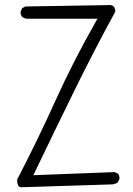

<svg xmlns="http://www.w3.org/2000/svg" viewBox="-20 -769 540 779"><path d="M464.8 -44.9Q464.8 -56.2 459.5 -64L445.3 -70.8L115.2 -58.1Q203.1 -241.2 282.5 -402.8Q361.8 -564.5 447.3 -720.7Q447.3 -722.7 447.3 -726.6Q447.3 -730.5 445.8 -734.9Q444.3 -739.3 440.9 -742.9Q437.5 -746.6 429.2 -748.5L83.5 -742.7L70.3 -736.3L64 -723.1Q63.5 -721.7 63.5 -720.7Q63.5 -708.5 69.8 -700.7Q78.1 -694.3 88.9 -692.9H375L364.3 -673.3Q276.4 -518.6 203.9 -358.2Q131.3 -197.8 49.8 -41Q49.8 -39.1 49.8 -36.6Q49.8 -23.9 54.7 -15.1Q57.6 -9.3 68.8 -9.3L437.5 -21Q447.8 -22.5 457.5 -28.3L464.4 -42.5Q464.8 -43.9 464.8 -44.9Z"/></svg>

Font: NaikaiFont
Style: ExtraLight
Weight: 200
Version: Version 1.89